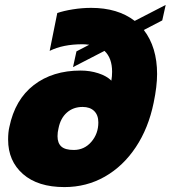

<svg xmlns="http://www.w3.org/2000/svg" viewBox="-20 -746 694 781"><path d="M13 -178Q13 -208 18 -229Q41 -341 117.5 -400Q194 -459 308 -459Q346 -459 380 -448Q414 -437 433 -418Q436 -436 436 -454Q436 -510 405 -539L277 -473L291 -537L343 -564Q326 -566 316 -566Q236 -566 182 -539L213 -693Q239 -702 276.5 -708Q314 -714 351 -714Q459 -714 528 -661L654 -726L640 -663L565 -624Q619 -554 619 -445Q619 -395 605 -328Q584 -225 532.5 -147.5Q481 -70 406.5 -27.5Q332 15 242 15Q134 15 73.5 -38Q13 -91 13 -178ZM380 -248Q380 -278 363 -294.5Q346 -311 316 -311Q278 -311 252 -288Q226 -265 218 -224Q214 -208 214 -192Q214 -164 229.5 -150Q245 -136 280 -136Q323 -136 351.5 -169Q380 -202 380 -248Z"/></svg>

Font: Readiness ExtraBold
Style: Italic
Weight: 800
Italic angle: -12°
Designer: Katatrad Team
Foundry: CadsonDemak
Version: Version 1.00;January 16, 2020;FontCreator 12.0.0.2550 64-bit